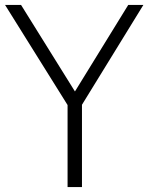

<svg xmlns="http://www.w3.org/2000/svg" viewBox="-34 -760 602 780"><path d="M240.5 0V-358.5L253.5 -312.5L-13.5 -740H51.5L281 -371.5H260L487 -740H548.5L285.5 -312.5L299 -358.5V0Z"/></svg>

Font: Encode Sans SemiCondensed Light
Style: Regular
Weight: 300
Width: 4
Designer: Multiple Designers
Foundry: Impallari Type
Version: Version 3.002